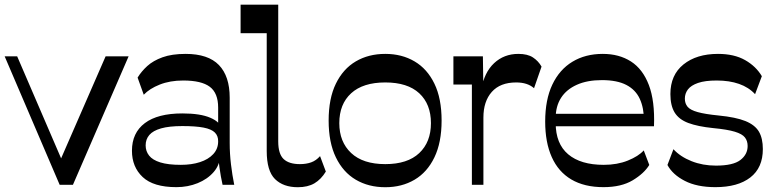

<svg xmlns="http://www.w3.org/2000/svg" viewBox="-20 -792 3314 823"><path d="M235.7 0 0 -550.5H53.6L251.9 -90.1H231.9L432.7 -550.5H531.3L292.7 0Z M934 0Q926.1 -35 920.6 -75.3Q915.1 -115.6 915.1 -153.7V-331Q915.1 -393.1 879.3 -420Q843.6 -446.9 765.3 -446.9Q708.7 -446.9 664.8 -429.5Q620.9 -412.1 596.2 -385.9L569.8 -459.4Q585.9 -485.8 611.2 -508.9Q636.6 -532 676.7 -546.5Q716.8 -561 775.6 -561Q872.2 -561 918.4 -513.2Q964.6 -465.3 964.6 -373.2V-179Q964.6 -133.2 970.1 -87.3Q975.6 -41.4 984 0ZM736.2 10.2Q637.7 10.2 591.6 -33.1Q545.6 -76.3 545.6 -145.8Q545.6 -222.6 600.8 -264.2Q656 -305.8 762 -305.8Q839 -305.8 881.9 -287.1Q924.8 -268.4 927.9 -242L923.8 -127.1Q922.8 -85.7 896.1 -54.8Q869.4 -24 827.3 -6.9Q785.2 10.2 736.2 10.2ZM755.1 -85.4Q801.6 -85.4 837.3 -97.1Q873.1 -108.7 894.1 -131.4Q915.1 -154.1 915.1 -185.9Q915.6 -209.2 901.1 -223.8Q886.6 -238.4 852.9 -245Q819.3 -251.6 761.8 -251.6Q705 -251.6 670.4 -241.7Q635.8 -231.8 620.1 -213.4Q604.3 -195 604.3 -168.8Q604.3 -144 619.1 -125.1Q633.8 -106.2 667.2 -95.8Q700.7 -85.4 755.1 -85.4Z M1256.6 10.5Q1194.2 10.5 1158.7 -24.5Q1123.3 -59.6 1123.3 -144.4V-649.6H1011.3V-772H1172.6V-186.1Q1172.6 -132.4 1195.5 -110.5Q1218.4 -88.5 1265.6 -88.5Q1292.3 -88.5 1313.6 -96Q1334.9 -103.6 1351.9 -122.8L1376.7 -56.6Q1356.4 -23.2 1327.9 -6.3Q1299.3 10.5 1256.6 10.5Z M1631.5 10.5Q1559.8 10.5 1505.2 -21.6Q1450.6 -53.7 1419.7 -117.5Q1388.7 -181.3 1388.7 -275.3Q1388.7 -369.9 1419.7 -433.3Q1450.6 -496.8 1505.2 -528.9Q1559.8 -561 1631.5 -561Q1702.5 -561 1756.9 -528.9Q1811.4 -496.8 1842.1 -433.3Q1872.9 -369.9 1872.9 -275.3Q1872.9 -181.3 1842.1 -117.5Q1811.4 -53.7 1756.9 -21.6Q1702.5 10.5 1631.5 10.5ZM1631.5 -88.5Q1727 -88.5 1777.1 -135.8Q1827.2 -183.1 1827.2 -264.2Q1827.2 -345.7 1777.1 -392.2Q1727 -438.6 1631.5 -438.6Q1536 -438.6 1485.2 -392.2Q1434.4 -345.7 1434.4 -264.2Q1434.4 -183.8 1485.2 -136.1Q1536 -88.5 1631.5 -88.5Z M2052.1 -288V0H2002.7V-429.8H1923.5V-550.5H2049.9L2052.1 -397.8L2042.9 -407.5Q2055.4 -481.5 2098 -521.3Q2140.6 -561 2201.9 -561Q2241.4 -561 2264.5 -545.8Q2287.6 -530.6 2301.3 -506.5L2269.1 -413.9Q2241.3 -438.6 2192.5 -438.6Q2124.2 -438.6 2088.2 -398.2Q2052.1 -357.7 2052.1 -288Z M2566.9 10.2Q2484.8 10.2 2429 -22.7Q2373.2 -55.7 2345.1 -118.7Q2316.9 -181.7 2316.9 -271Q2316.9 -364.6 2347.5 -429.2Q2378.1 -493.8 2433.7 -527.4Q2489.2 -561 2563.8 -561Q2633.7 -561 2684.4 -528.6Q2735.2 -496.1 2761.3 -427.6Q2787.4 -359.1 2783.3 -250.8H2356.1V-304.1H2761.3L2740.4 -273.9Q2740.4 -329.2 2722.4 -368.3Q2704.4 -407.3 2664.8 -427.9Q2625.1 -448.6 2560.2 -448.6Q2497 -448.6 2452.6 -428.6Q2408.1 -408.7 2385 -372.7Q2361.9 -336.7 2361.9 -286.6V-264.6Q2361.9 -176 2415.4 -130.7Q2469 -85.4 2567.9 -85.4Q2625.8 -85.4 2671.3 -103.8Q2716.9 -122.2 2739.4 -147.3L2763.1 -84.9Q2741.1 -48.7 2692.1 -19.2Q2643.1 10.2 2566.9 10.2Z M3046.6 10.2Q2967.4 10.2 2915.3 -16.7Q2863.1 -43.6 2841 -84.8L2866.7 -152.4Q2896.3 -120.1 2944.3 -101.1Q2992.2 -82.1 3048.7 -82.1Q3122.4 -82.1 3153.6 -106.1Q3184.7 -130.1 3184.7 -166.1Q3184.7 -187.9 3173.1 -202.8Q3161.6 -217.8 3129.8 -227.4Q3098.1 -237.1 3037.3 -242.9Q2970.8 -249.7 2930.3 -264.9Q2889.9 -280.1 2871.7 -309.9Q2853.6 -339.7 2853.6 -388.8Q2853.6 -470.6 2909.7 -515.8Q2965.8 -561 3057.6 -561Q3127.2 -561 3174 -534.3Q3220.8 -507.6 3245.6 -465.4L3216.6 -388.3Q3189.4 -417.9 3147.8 -432.4Q3106.2 -446.9 3052.4 -446.9Q3002.1 -446.9 2972.1 -436.5Q2942.1 -426.1 2928.8 -408.7Q2915.6 -391.2 2915.6 -369.3Q2915.6 -348.4 2927.2 -334.4Q2938.9 -320.4 2970.3 -311.6Q3001.7 -302.7 3060.6 -296.9Q3134.1 -289.7 3175.2 -273.1Q3216.2 -256.4 3233.1 -227.7Q3249.9 -199 3249.9 -152.9Q3249.9 -72.8 3196.2 -31.3Q3142.6 10.2 3046.6 10.2Z"/></svg>

Font: Savate ExtraLight
Style: Regular
Weight: 200
Designer: Max Esnée
Foundry: Plomb Type
Version: Version 2.000